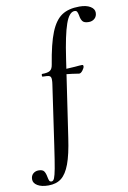

<svg xmlns="http://www.w3.org/2000/svg" viewBox="-230 -788 749 1125"><g transform="rotate(-10 144.5 -225.5)"><path d="M-124 224Q-124 202 -110.5 190Q-97 178 -78 178Q-54 178 -45.5 190Q-37 202 -33 225Q-30 241 -26.5 248Q-23 255 -13 255Q-3 255 3.5 239.5Q10 224 17.5 184Q25 144 39 47L90 -306Q92 -317 92 -332Q92 -350 82 -354.5Q72 -359 41 -359Q38 -359 38 -366Q38 -375 41 -375Q74 -375 88 -384Q102 -393 106 -418Q126 -541 152.5 -606.5Q179 -672 219 -699Q259 -726 324 -726Q365 -726 389 -711.5Q413 -697 413 -675Q413 -653 399 -640Q385 -627 364 -627Q336 -627 326.5 -640Q317 -653 314 -675Q311 -690 307 -697.5Q303 -705 292 -705Q260 -705 237.5 -640.5Q215 -576 195 -439L127 21Q113 118 92.5 173Q72 228 42 251.5Q12 275 -35 275Q-76 275 -100 260.5Q-124 246 -124 224ZM136 -351 138 -378Q161 -378 238 -383Q268 -386 281 -386Q288 -386 288 -377Q288 -368 277 -353.5Q266 -339 256 -339Q254 -339 215 -345Q176 -351 136 -351Z"/></g></svg>

Font: Cormorant Garamond
Style: Bold Italic
Weight: 700
Italic angle: -10°
Designer: Christian Thalmann (Catharsis Fonts)
Foundry: Catharsis Fonts
Version: Version 4.000